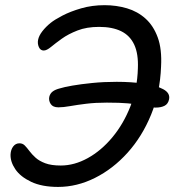

<svg xmlns="http://www.w3.org/2000/svg" viewBox="-20 -729 687 757"><path d="M209 8Q145.4 8 102.9 -12.1Q60.4 -32.2 40.4 -61.8Q20.4 -91.4 21.6 -120.4Q22.6 -139.2 32.1 -151.6Q41.6 -164 56.8 -164Q69.4 -164 78 -155.1Q86.6 -146.2 96.3 -133.2Q106 -120.2 120.4 -107.2Q134.8 -94.2 158.5 -85.3Q182.2 -76.4 219.6 -76.4Q273.2 -76.4 326.2 -105.7Q379.2 -135 423 -187.6Q466.8 -240.2 494.1 -309.6Q521.4 -379 523.6 -459.2Q526 -517 509.2 -553Q492.4 -589 457.6 -606Q422.8 -623 370.6 -623Q321.8 -623 285.4 -608.8Q249 -594.6 223.7 -576.4Q198.4 -558.2 181.2 -544Q164 -529.8 152.6 -529.8Q139.2 -529.8 133.2 -543.5Q127.2 -557.2 130.2 -572Q133.4 -588.4 147.2 -606.1Q161 -623.8 180 -639Q195 -651.2 226.2 -667.5Q257.4 -683.8 300.2 -696.2Q343 -708.6 392.4 -708.6Q438.6 -708.6 480.4 -696.3Q522.2 -684 553.7 -655.7Q585.2 -627.4 602 -581.2Q618.8 -535 615 -466.4Q611.2 -363.6 575.8 -277.1Q540.4 -190.6 482.9 -126.8Q425.4 -63 354.3 -27.5Q283.2 8 209 8ZM593.4 -304.8Q578.4 -304.8 565.4 -307.7Q552.4 -310.6 533.9 -314.6Q515.4 -318.6 484.4 -321.5Q453.4 -324.4 401.2 -324.4Q356.6 -324.4 320.5 -320Q284.4 -315.6 256.8 -310.7Q229.2 -305.8 210.4 -305.8Q188.6 -305.8 180 -318.9Q171.4 -332 174.2 -346.8Q177.2 -360 187.4 -368Q197.6 -376 217 -380.8Q232.4 -385.8 265.3 -391.5Q298.2 -397.2 343.6 -401.8Q389 -406.4 440.2 -406.4Q497.8 -406.4 546.6 -399.4Q595.4 -392.4 623.5 -377.3Q651.6 -362.2 646.6 -337.4Q642.8 -319.2 628.9 -312Q615 -304.8 593.4 -304.8Z"/></svg>

Font: Shantell Sans Light
Style: Italic
Weight: 300
Italic angle: -11°
Designer: Stephen Nixon, Anya Danilova, Shantell Martin
Foundry: Arrow Type
Version: Version 1.008;[ac192a2d6]